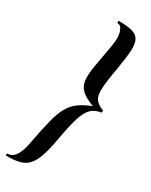

<svg xmlns="http://www.w3.org/2000/svg" viewBox="-243 -771 736 934"><g transform="rotate(30 125.5 -304.0)"><path d="M124 -725Q173 -725 200.5 -717.5Q228 -710 239 -689Q250 -668 248 -629.5Q246 -591 235 -528Q221 -450 218 -406.5Q215 -363 228 -342.5Q241 -322 274 -310Q276 -310 276 -303.5Q276 -297 274 -297Q241 -292 220.5 -273Q200 -254 185.5 -209Q171 -164 156 -79Q145 -16 131.5 23Q118 62 98.5 82.5Q79 103 49.5 110Q20 117 -22 117Q-25 117 -25 111Q-25 105 -22 105Q6 105 23.5 77Q41 49 49 -1Q64 -81 77 -132.5Q90 -184 107.5 -215Q125 -246 152 -266Q179 -286 222 -303Q174 -321 152.5 -341.5Q131 -362 127.5 -394Q124 -426 133 -477Q142 -528 156 -607Q164 -657 154 -685Q144 -713 124 -713Q122 -713 122 -719Q122 -725 124 -725Z"/></g></svg>

Font: Cormorant Infant Light
Style: Bold Italic
Weight: 700
Italic angle: -10°
Version: Version 4.001